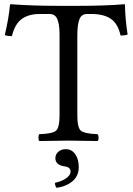

<svg xmlns="http://www.w3.org/2000/svg" viewBox="-20 -673 637 919"><path d="M294.9 41Q322.8 41 339.8 64.5Q356.9 87.9 356.9 127Q356.9 168.9 327.4 194.1Q297.9 219.2 251 226.1Q243.2 218.3 243.2 202.1Q278.3 194.3 298.1 179.2Q317.9 164.1 317.9 148.9Q317.9 126 287.1 123Q245.1 116.2 245.1 84Q245.1 65.9 259 53.5Q272.9 41 294.9 41ZM350.1 -122.1Q350.1 -62 366.9 -47.6Q383.8 -33.2 446.8 -30.8Q451.7 -25.9 451.9 -13.9Q452.1 -2 446.8 2Q346.7 0 308.1 0Q266.1 0 168 2Q164.1 -2 164.1 -13.9Q164.1 -25.9 168 -30.8Q231 -32.7 248 -47.4Q265.1 -62 265.1 -122.1V-506.8Q265.1 -555.7 254.6 -580.8Q244.1 -606 217.8 -606H168.9Q117.2 -606 84 -582Q50.8 -558.1 37.1 -500Q16.1 -500 2.9 -504.9Q22.9 -590.8 27.8 -649.9Q27.8 -652.8 32.2 -652.8Q133.3 -645 265.1 -645H351.1Q483.9 -645 575.2 -652.8Q578.1 -652.8 578.1 -649.9Q579.1 -584 590.8 -507.8Q579.6 -502.9 557.1 -502.9Q544.9 -559.1 511 -582.5Q477.1 -606 418 -606H396Q370.1 -606 360.1 -580.6Q350.1 -555.2 350.1 -503.9Z"/></svg>

Font: Linux Libertine Capitals
Style: Small Caps
Weight: 400
Designer: Philipp H. Poll
Foundry: Philipp H. Poll
Version: Version 5.1.3